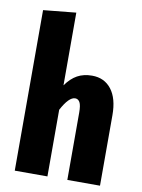

<svg xmlns="http://www.w3.org/2000/svg" viewBox="-85 -816 646 874"><g transform="rotate(10 237.5 -378.5)"><path d="M439 -326V0H288V-311Q288 -345 280.5 -358.5Q273 -372 259 -372Q230 -372 196 -308V0H45V-742L196 -757V-421Q220 -455 249 -471Q278 -487 317 -487Q374 -487 406.5 -445Q439 -403 439 -326Z"/></g></svg>

Font: Fira Sans Extra Condensed
Style: Bold
Weight: 700
Width: 1
Designer: Carrois Corporate & Edenspiekermann AG
Foundry: Carrois Corporate GbR & Edenspiekermann AG
Version: Version 4.203